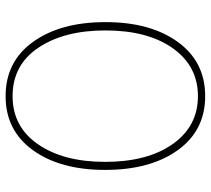

<svg xmlns="http://www.w3.org/2000/svg" viewBox="-54 -695 767 699"><g transform="rotate(90 329.5 -345.5)"><path d="M60.5 -345.7Q60.5 -509.8 132.8 -609.4Q205.1 -709 330.1 -709Q455.1 -709 526.9 -608.9Q598.6 -508.8 598.6 -344.7Q598.6 -181.6 526.9 -82Q455.1 17.6 330.1 17.6Q204.1 17.6 132.3 -82.5Q60.5 -182.6 60.5 -345.7ZM90.8 -345.7Q90.8 -195.3 153.8 -101.6Q216.8 -7.8 330.1 -7.8Q441.4 -7.8 505.4 -100.6Q569.3 -193.4 569.3 -344.7Q569.3 -499 504.4 -590.8Q439.5 -682.6 330.1 -682.6Q220.7 -682.6 155.8 -591.3Q90.8 -500 90.8 -345.7Z"/></g></svg>

Font: Gothic A1 Thin
Style: Regular
Weight: 250
Designer: HanYang I&C Co.,Ltd.
Foundry: HanYang I&C Co.,Ltd.
Version: Version 2.50